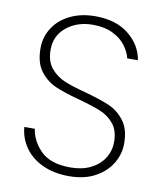

<svg xmlns="http://www.w3.org/2000/svg" viewBox="-81 -775 716 848"><g transform="rotate(10 277.0 -351.0)"><path d="M285 7Q217 7 166 -17Q115 -41 86.5 -82Q58 -123 54 -173H101Q109 -118 152.5 -75Q196 -32 285 -32Q337 -32 375.5 -51Q414 -70 435 -103Q456 -136 456 -176Q456 -227 431.5 -257Q407 -287 370.5 -302Q334 -317 272 -334Q204 -352 162.5 -370Q121 -388 92.5 -425.5Q64 -463 64 -528Q64 -578 90.5 -619.5Q117 -661 166 -685Q215 -709 279 -709Q372 -709 429 -663Q486 -617 497 -550H449Q443 -577 422.5 -605Q402 -633 364.5 -651.5Q327 -670 275 -670Q205 -670 157 -631.5Q109 -593 109 -529Q109 -478 134 -447.5Q159 -417 195.5 -401.5Q232 -386 294 -370Q363 -351 403.5 -333.5Q444 -316 472.5 -278.5Q501 -241 501 -177Q501 -130 476 -88Q451 -46 402.5 -19.5Q354 7 285 7Z"/></g></svg>

Font: Fz Poppins ExtLt
Style: Regular
Weight: 200
Designer: Ninad Kale (Devanagari), Jonny Pinhorn (Latin)
Foundry: Indian Type Foundry
Version: Vit hóa bi Vntype.Com & FontZin.Com